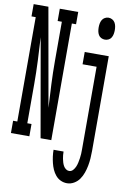

<svg xmlns="http://www.w3.org/2000/svg" viewBox="-111 -795 714 1078"><g transform="rotate(10 245.5 -256.0)"><path d="M-9 0V-70H15V-665H-9V-735H75L174 -176Q170 -242 167 -308.5Q164 -375 164 -441V-665H140V-735H245V-665H221V0H160L62 -559Q66 -493 69 -426.5Q72 -360 72 -294V-70H96V0ZM419 -608Q408 -608 398 -613Q388 -618 382.5 -627.5Q377 -637 375 -648Q373 -659 373 -670Q373 -681 375 -692Q377 -703 382.5 -712.5Q388 -722 398 -727.5Q408 -733 419 -733Q430 -733 440 -727.5Q450 -722 455.5 -712.5Q461 -703 463 -692Q465 -681 465 -670Q465 -659 463 -648Q461 -637 455.5 -627.5Q450 -618 440 -613Q430 -608 419 -608ZM349 223Q330 223 313 215Q296 207 284 192.5Q272 178 264.5 161Q257 144 252.5 125.5Q248 107 245.5 88.5Q243 70 243 51H300Q300 62 301 72Q302 82 304 92Q306 102 309 112Q312 122 317 131Q322 140 330.5 146.5Q339 153 349 153Q362 153 371 143Q380 133 385 121Q390 109 392.5 96.5Q395 84 397 71.5Q399 59 399.5 46Q400 33 400 20V-450H320V-520H457V20Q457 41 455.5 62.5Q454 84 450 105Q446 126 439 146Q432 166 420 183.5Q408 201 389 212Q370 223 349 223Z"/></g></svg>

Font: Iosevka Curly Slab
Style: Regular
Weight: 400
Monospace: yes
Designer: Belleve Invis
Foundry: Belleve Invis
Version: Version 22.1.2; ttfautohint (v1.8.4)